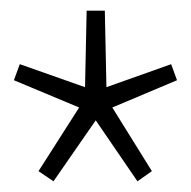

<svg xmlns="http://www.w3.org/2000/svg" viewBox="-20 -703 357 359"><path d="M80 -364 52 -383 128 -502 6 -553 17 -583 139 -540 142 -683H176L179 -540L300 -583L311 -553L190 -502L264 -383L237 -364L159 -478Z"/></svg>

Font: Georama ExtraCondensed Thin Light
Style: Regular
Weight: 300
Version: Version 1.001